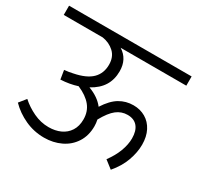

<svg xmlns="http://www.w3.org/2000/svg" viewBox="-139 -764 940 915"><g transform="rotate(30 331.0 -307.0)"><path d="M307.1 -558.1Q359.4 -525.4 359.4 -458.5Q359.4 -412.6 338.1 -378.4Q316.9 -344.2 272.9 -320.3Q328.1 -299.8 356.9 -262.2Q388.2 -311 422.6 -331.3Q457 -351.6 498 -351.6Q535.2 -351.6 564.5 -334.5Q593.8 -317.4 610.4 -285.2Q627 -252.9 627 -209Q627 -166.5 610.4 -120.4Q593.8 -74.2 557.1 -31.2L514.2 -64.5Q542 -101.6 556.2 -139.4Q570.3 -177.2 570.3 -210.9Q570.3 -252.4 551.5 -275.1Q532.7 -297.9 496.6 -297.9Q463.4 -297.9 436.5 -277.1Q409.7 -256.3 382.3 -206.5Q386.2 -188.5 386.2 -171.4Q386.2 -119.6 361.8 -81.8Q337.4 -43.9 295.9 -24.2Q254.4 -4.4 204.6 -4.4Q148.9 -4.4 99.4 -27.1Q49.8 -49.8 13.7 -86.9L43.9 -124.5Q74.7 -96.7 115 -77.6Q155.3 -58.6 198.2 -58.6Q234.4 -58.6 262.9 -71.5Q291.5 -84.5 308.1 -110.4Q324.7 -136.2 324.7 -173.8Q324.7 -216.8 300 -247.3Q275.4 -277.8 225.6 -299.3Q183.6 -285.6 134.3 -283.2L126.5 -332Q153.3 -334.5 173.3 -339.4Q239.3 -352.5 269.5 -382.6Q299.8 -412.6 299.8 -460.4Q299.8 -502.9 273.4 -527.6Q247.1 -552.2 208.5 -558.1H-5.9V-608.9H668.5V-558.1Z"/></g></svg>

Font: Varta
Style: Light
Weight: 300
Designer: Joana Correia, Viktoriya Grabowska, Eben Sorkin
Foundry: Sorkin Type
Version: Version 1.002; ttfautohint (v1.3) -l 8 -r 24 -G 200 -x 12 -H